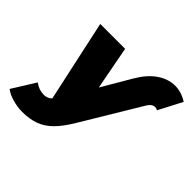

<svg xmlns="http://www.w3.org/2000/svg" viewBox="-267 -816 1228 1228"><g transform="rotate(45 347.0 -201.5)"><path d="M85 204Q40 204 -4.5 191Q-49 178 -76 157L22 0Q40 14 61 21.5Q82 29 104 29Q129 29 146.5 17.5Q164 6 180 -21L215 -79L232 -101L437 -451Q481 -526 536 -565Q591 -604 651 -606.5Q711 -609 770 -572L687 -413Q667 -424 648.5 -416.5Q630 -409 615 -383L378 11Q335 83 293 125Q251 167 201 185.5Q151 204 85 204ZM164 25 40 -547H265L346 -121Z"/></g></svg>

Font: Montserrat Thin Black
Style: Italic
Weight: 900
Italic angle: -11.3°
Version: Version 9.000